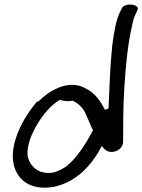

<svg xmlns="http://www.w3.org/2000/svg" viewBox="-20 -761 642 867"><path d="M470 -271C465 -270 459 -268 454 -265C436 -300 412 -340 366 -362C286 -408 194 -344 156 -305C153 -303 148 -302 146 -301C109 -257 73 -202 52 -138C29 -68 35 -12 61 28C82 61 130 98 221 83H222C332 60 399 -24 440 -102C448 -90 462 -73 488 -75C520 -78 537 -102 536 -123C536 -196 536 -276 541 -358C547 -448 554 -547 576 -644C580 -664 584 -680 589 -690L600 -714C616 -741 550 -751 532 -727L521 -705C513 -688 506 -667 501 -642C496 -619 491 -590 487 -557C477 -461 474 -363 470 -271ZM104 -64C102 -110 126 -163 150 -203C175 -244 210 -287 249 -309L250 -310C269 -305 287 -302 308 -306C331 -297 355 -273 364 -253L385 -206C389 -196 393 -185 400 -173C368 -112 325 -44 277 -8C240 15 213 28 165 15C131 3 106 -31 104 -64Z"/></svg>

Font: Stray Cat
Style: ExBdExtObl
Weight: 800
Version: Version 1.0